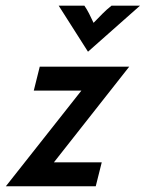

<svg xmlns="http://www.w3.org/2000/svg" viewBox="-51 -649 507 669"><path d="M-30.6 0 232.6 -333.3H66.7L87.5 -416.7H399.3L136.8 -83.3H303.5L282.6 0ZM255.6 -468.8 153.5 -629.2H243.1Q252.1 -616 259.4 -601.7Q266.7 -587.5 275 -569.4Q292.4 -587.5 306.6 -601.7Q320.8 -616 337.5 -629.2H436.8Z"/></svg>

Font: Afacad Medium
Style: Italic
Weight: 500
Italic angle: -14°
Designer: Kristian Moeller
Foundry: Dicotype
Version: Version 1.000; ttfautohint (v1.8.4.7-5d5b)